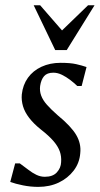

<svg xmlns="http://www.w3.org/2000/svg" viewBox="-20 -701 380 732"><path d="M125.9 11.5Q96.6 11.5 67.7 5.7Q38.8 -0.1 19.1 -7.4L37.8 -78H55.6Q72.2 -66.1 87.5 -54.2Q102.7 -42.2 118.5 -34.6Q134.2 -27 151 -27Q181.6 -27 196.9 -44Q212.2 -60.9 213 -82.6Q214.7 -104.8 207.9 -123.9Q201.1 -143.1 183.8 -163.3Q166.4 -183.5 135.6 -207.5Q108.3 -229.3 91.3 -251.5Q74.3 -273.6 67.7 -296Q61.1 -318.4 63.1 -341Q67.1 -377.4 86.4 -404.4Q105.7 -431.4 138.2 -446.5Q170.7 -461.5 210.9 -461.5Q248.7 -461.5 270.6 -456.4Q292.6 -451.4 309.9 -445.4L291.3 -373H274.8Q262.5 -384.9 247.3 -396.5Q232 -408.1 215.7 -416Q199.5 -423.9 183.5 -423.9Q159.5 -423.9 148 -410.6Q136.6 -397.3 133 -373.4Q130.5 -354.2 136.9 -336.8Q143.2 -319.3 159 -301.5Q174.7 -283.7 200 -261.5Q251 -219.7 270.5 -186.6Q290 -153.5 286 -117Q283.2 -79.8 261 -50.7Q238.8 -21.6 204.1 -5Q169.3 11.5 125.9 11.5ZM190.5 -510.1 108.4 -681H133L216.5 -585L315.8 -681H340.5L234.4 -510.1Z"/></svg>

Font: Ancizar Serif Light
Style: Italic
Weight: 300
Italic angle: -4°
Designer: Cesar Puertas, Viviana Monsalve, Julian Moncada, Julian Prieto, Jose Castro, Felipe Aragon, Mariel Hernandez, Sara Alarc
Version: Version 8.100